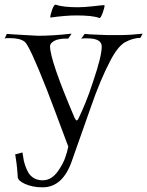

<svg xmlns="http://www.w3.org/2000/svg" viewBox="-76 -622 630 821"><path d="M106 179Q61 179 28 163Q2 151 0 136Q-2 103 -5 78.5Q-8 54 -11 38L20 30Q23 51 26 66Q34 98 47 119Q68 149 107 149Q150 149 181 96Q194 76 202.5 53Q211 30 216 5Q184 -82 160.5 -143.5Q137 -205 123 -242Q50 -427 30 -443Q11 -459 -34 -459Q-41 -459 -46 -459Q-51 -459 -56 -457L-47 -477Q-38 -476 -18.5 -475Q1 -474 32 -472L87 -469Q148 -469 230 -478L216 -457H206Q184 -457 164 -451Q138 -440 138 -424Q138 -364 243 -118Q249 -107 252 -107Q256 -107 260 -116Q274 -145 290 -184Q306 -223 322 -273Q359 -381 359 -423Q359 -458 297 -458Q290 -458 283.5 -458Q277 -458 271 -456L286 -477Q293 -476 310.5 -475Q328 -474 358 -473Q370 -472 382 -472Q394 -472 407 -472H447Q477 -472 534 -478L524 -460Q493 -460 458 -441Q426 -422 394 -359Q376 -325 354.5 -274.5Q333 -224 310 -157L231 67Q192 179 106 179ZM349 -545Q333 -551 308.5 -553.5Q284 -556 250 -556Q205 -556 140 -547Q139 -547 139 -549Q139 -557 147 -581Q156 -604 162 -602Q193 -591 257 -591Q270 -591 285 -592Q300 -593 319 -595Q342 -598 355 -599Q368 -600 370 -600Q371 -600 371 -598Q371 -589 363 -567Q354 -543 349 -545Z"/></svg>

Font: Gideon Roman
Style: Regular
Weight: 400
Designer: Robert E. Leuschke
Foundry: Robert E. Leuschke
Version: Version 2.010